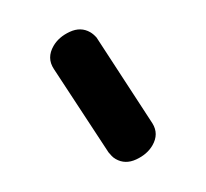

<svg xmlns="http://www.w3.org/2000/svg" viewBox="-48 -773 280 261"><g transform="rotate(30 92.0 -643.0)"><path d="M150 -577Q146 -577 143 -578Q140 -579 137 -580L16 -641Q0 -649 0 -668Q0 -682 9.5 -695.5Q19 -709 34 -709Q39 -709 45 -707L169 -644Q184 -636 184 -618Q184 -604 174.5 -590.5Q165 -577 150 -577Z"/></g></svg>

Font: Dosis SemiBold
Style: Regular
Weight: 600
Designer: EdgarTolentino, PabloImpallari, IginoMarini
Foundry: EdgarTolentino, PabloImpallari, IginoMarini
Version: Version 3.001; ttfautohint (v1.8.2)